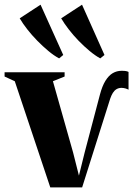

<svg xmlns="http://www.w3.org/2000/svg" viewBox="-41 -818 581 838"><path d="M178.5 0 23.5 -463.5 -21 -484V-502.5H241V-484L190 -463.5L278 -152.5L303.5 -51.5L328.5 -152.5L395 -404.5Q405 -442.5 419.2 -465.5Q433.5 -488.5 451.2 -498.8Q469 -509 489.5 -509Q502 -509 508.8 -507.8Q515.5 -506.5 520 -504V-426.5Q515 -429.5 506.5 -432Q498 -434.5 489.5 -434.5Q477 -434.5 467.5 -428.8Q458 -423 451.5 -412.5Q445 -402 440 -387.5L317.5 0ZM216.5 -563.5Q194 -575.5 169.8 -595.8Q145.5 -616 121.8 -640.2Q98 -664.5 78.2 -689.8Q58.5 -715 45 -738L136 -797.5L235 -578L217.5 -563.5ZM396 -563.5Q374 -575.5 349.8 -595.8Q325.5 -616 302 -640.2Q278.5 -664.5 259 -689.8Q239.5 -715 226 -738L317 -797.5L415 -578L397 -563.5Z"/></svg>

Font: Merriweather 144pt
Style: Bold
Weight: 700
Version: Version 2.100